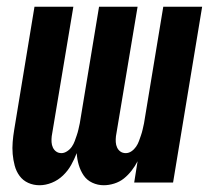

<svg xmlns="http://www.w3.org/2000/svg" viewBox="-20 -540 640 568"><path d="M97 8Q79 8 63.5 1Q48 -6 38 -19.5Q28 -33 23.5 -50Q19 -67 17.5 -84.5Q16 -102 17.5 -120Q19 -138 22 -156L82 -520H197L133 -137Q132 -128 132.5 -119.5Q133 -111 136.5 -103.5Q140 -96 146.5 -91.5Q153 -87 162 -87Q170 -87 178.5 -92.5Q187 -98 192.5 -106Q198 -114 201 -122.5Q204 -131 207 -139.5Q210 -148 212 -157Q214 -166 216 -175L273 -520H387L323 -137Q322 -128 322.5 -119.5Q323 -111 326.5 -103.5Q330 -96 336.5 -91.5Q343 -87 352 -87Q361 -87 369 -92.5Q377 -98 382.5 -106Q388 -114 391 -122.5Q394 -131 397 -139.5Q400 -148 402 -157Q404 -166 406 -175L463 -520H578L492 0H377L387 -63Q380 -49 369.5 -35.5Q359 -22 346.5 -12Q334 -2 318 3Q302 8 287 8Q269 8 253 0.5Q237 -7 227.5 -21Q218 -35 213 -52Q208 -69 207 -87Q200 -69 190.5 -52Q181 -35 166.5 -21Q152 -7 133.5 0.5Q115 8 97 8Z"/></svg>

Font: Iosevka Extrabold Extended
Style: Italic
Weight: 800
Width: 7
Italic angle: -9°
Monospace: yes
Designer: Belleve Invis
Foundry: Belleve Invis
Version: Version 32.5.0; ttfautohint (v1.8.4)